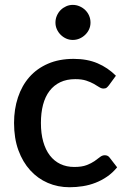

<svg xmlns="http://www.w3.org/2000/svg" viewBox="-20 -759 520 786"><path d="M426 -410Q421 -403.5 416.5 -400Q412 -396.5 403.5 -396.5Q395 -396.5 385.8 -402.5Q376.5 -408.5 363.8 -415.8Q351 -423 333 -429Q315 -435 288 -435Q253 -435 226.8 -422.5Q200.5 -410 182.8 -386.8Q165 -363.5 156.2 -330.2Q147.5 -297 147.5 -255.5Q147.5 -212.5 157 -179Q166.5 -145.5 184.2 -122.5Q202 -99.5 227.2 -87.5Q252.5 -75.5 284 -75.5Q315 -75.5 334.5 -83Q354 -90.5 367 -99.5Q380 -108.5 389.2 -116Q398.5 -123.5 409 -123.5Q422 -123.5 429 -113.5L459.5 -74Q441 -51.5 418.5 -36Q396 -20.5 371 -10.8Q346 -1 319 3.2Q292 7.5 264.5 7.5Q217 7.5 175.8 -10.2Q134.5 -28 103.8 -61.8Q73 -95.5 55.2 -144.2Q37.5 -193 37.5 -255.5Q37.5 -312 53.5 -360.2Q69.5 -408.5 100.2 -443.5Q131 -478.5 176.5 -498.2Q222 -518 281.5 -518Q337 -518 379.2 -500Q421.5 -482 454.5 -449ZM350.5 -666.5Q350.5 -652 344.8 -639.2Q339 -626.5 329 -616.8Q319 -607 305.8 -601.2Q292.5 -595.5 278 -595.5Q263.5 -595.5 250.8 -601.2Q238 -607 228.2 -616.8Q218.5 -626.5 212.8 -639.2Q207 -652 207 -666.5Q207 -681.5 212.8 -694.8Q218.5 -708 228.2 -717.8Q238 -727.5 250.8 -733.2Q263.5 -739 278 -739Q292.5 -739 305.8 -733.2Q319 -727.5 329 -717.8Q339 -708 344.8 -694.8Q350.5 -681.5 350.5 -666.5Z"/></svg>

Font: Lato SemiBold
Style: Regular
Weight: 600
Designer: Lukasz Dziedzic with Adam Twardoch and Botio Nikoltchev
Foundry: tyPoland Lukasz Dziedzic
Version: Version 2.015; 2015-08-06; http://www.latofonts.com/